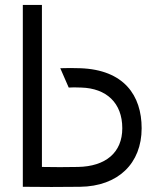

<svg xmlns="http://www.w3.org/2000/svg" viewBox="-20 -753 640 774"><path d="M149 -80V-733H72V0C172 1 203 1 303 0C456 -2 551 -94 551 -236C551 -368 480 -472 303 -478C274 -479 251 -479 223 -478L257 -400C275 -401 280 -401 308 -400C408 -397 473 -339 473 -236C473 -138 406 -82 294 -80C233 -79 210 -79 149 -80Z"/></svg>

Font: Kreadon Medium
Style: Regular
Weight: 500
Designer: kohakuno
Foundry: StudioGnu
Version: Version 1.000;Glyphs 3.1.2 (3151)